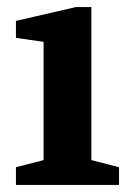

<svg xmlns="http://www.w3.org/2000/svg" viewBox="-20 -522 369 542"><path d="M25 0V-50L103 -70V-404L25 -415V-463L194 -502H238V-70L316 -50V0Z"/></svg>

Font: Manuale
Style: Bold
Weight: 700
Version: Version 1.002